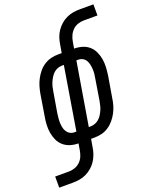

<svg xmlns="http://www.w3.org/2000/svg" viewBox="-215 -828 903 1136"><g transform="rotate(-20 236.5 -260.0)"><path d="M-44 215V145H43Q61 145 80 138.5Q99 132 113.5 118Q128 104 135.5 86Q143 68 146 49L153 8Q127 8 102.5 0.5Q78 -7 59.5 -23Q41 -39 30.5 -62Q20 -85 16 -110Q12 -135 13.5 -161.5Q15 -188 20 -214L41 -344Q45 -367 51.5 -389Q58 -411 69 -432Q80 -453 95.5 -472Q111 -491 131.5 -504Q152 -517 174.5 -522.5Q197 -528 220 -528H242L251 -580Q254 -601 261 -621.5Q268 -642 280.5 -660.5Q293 -679 310 -694Q327 -709 347.5 -718.5Q368 -728 389 -731.5Q410 -735 431 -735H517V-665H431Q412 -665 393 -658.5Q374 -652 360 -638Q346 -624 338 -606Q330 -588 327 -569L320 -528Q347 -528 371.5 -520.5Q396 -513 414 -497Q432 -481 442.5 -458Q453 -435 457 -410Q461 -385 459.5 -358.5Q458 -332 454 -306L432 -176Q429 -153 422.5 -131Q416 -109 405 -88Q394 -67 378 -48Q362 -29 342 -16Q322 -3 299.5 2.5Q277 8 254 8H232L223 60Q220 81 212.5 101.5Q205 122 193 140.5Q181 159 163.5 174Q146 189 126 198.5Q106 208 84.5 211.5Q63 215 43 215ZM153 -62H165L230 -458H220Q205 -458 191 -453Q177 -448 166 -438Q155 -428 147 -415Q139 -402 133 -388.5Q127 -375 123.5 -361Q120 -347 118 -333L96 -203Q94 -188 92.5 -173Q91 -158 91.5 -143Q92 -128 95 -114Q98 -100 105.5 -88Q113 -76 125.5 -69Q138 -62 153 -62ZM254 -62Q268 -62 282 -67Q296 -72 307.5 -82Q319 -92 327 -105Q335 -118 341 -131.5Q347 -145 350 -159Q353 -173 356 -187L377 -317Q380 -332 381.5 -347Q383 -362 382 -377Q381 -392 378 -406Q375 -420 368 -432Q361 -444 348 -451Q335 -458 320 -458H309L243 -62Z"/></g></svg>

Font: Iosevka Gothic
Style: Italic
Weight: 400
Italic angle: -9°
Monospace: yes
Designer: Belleve Invis
Foundry: Belleve Invis
Version: Version 15.5.1; ttfautohint (v1.8.4)